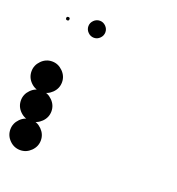

<svg xmlns="http://www.w3.org/2000/svg" viewBox="-147 -914 956 1035"><g transform="rotate(20 331.5 -396.5)"><path d="M83.3 -170.8Q118.3 -170.8 144.6 -144.6Q170.8 -118.3 170.8 -83.3Q170.8 -47.5 144.6 -21.7Q118.3 4.2 83.3 4.2Q47.5 4.2 21.7 -21.7Q-4.2 -47.5 -4.2 -83.3Q-4.2 -118.3 21.7 -144.6Q47.5 -170.8 83.3 -170.8ZM83.3 -337.5Q118.3 -337.5 144.6 -311.2Q170.8 -285 170.8 -250Q170.8 -214.2 144.6 -188.3Q118.3 -162.5 83.3 -162.5Q47.5 -162.5 21.7 -188.3Q-4.2 -214.2 -4.2 -250Q-4.2 -285 21.7 -311.2Q47.5 -337.5 83.3 -337.5ZM83.3 -504.2Q118.3 -504.2 144.6 -477.9Q170.8 -451.7 170.8 -416.7Q170.8 -380.8 144.6 -355Q118.3 -329.2 83.3 -329.2Q47.5 -329.2 21.7 -355Q-4.2 -380.8 -4.2 -416.7Q-4.2 -451.7 21.7 -477.9Q47.5 -504.2 83.3 -504.2ZM250 -798.3Q269.2 -798.3 283.8 -783.8Q298.3 -769.2 298.3 -750Q298.3 -730 283.8 -715.4Q269.2 -700.8 250 -700.8Q230 -700.8 215.4 -715.4Q200.8 -730 200.8 -750Q200.8 -769.2 215.4 -783.8Q230 -798.3 250 -798.3ZM83.3 -759.2Q92.5 -759.2 92.5 -750Q92.5 -740 83.3 -740Q73.3 -740 73.3 -750Q73.3 -759.2 83.3 -759.2Z"/></g></svg>

Font: 0xA000-Dots-Mono
Style: Dots-Mono
Weight: 400
Version: Version 0.1